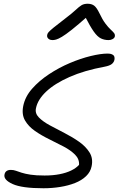

<svg xmlns="http://www.w3.org/2000/svg" viewBox="-20 -996 633 1025"><path d="M212 9Q97 9 47.5 -13.5Q-2 -36 4 -64Q6 -76 14.5 -82.5Q23 -89 38 -89Q52 -89 64.5 -84.5Q77 -80 95.5 -74Q114 -68 143 -63.5Q172 -59 218 -59Q262 -59 298 -66Q334 -73 360.5 -86Q387 -99 402 -116Q404 -147 380.5 -170.5Q357 -194 320 -213.5Q283 -233 242 -253Q201 -273 166.5 -297Q132 -321 113.5 -353Q95 -385 104 -430Q114 -480 151.5 -522.5Q189 -565 242 -600Q295 -635 353 -659.5Q411 -684 464.5 -697Q518 -710 555 -710Q569 -710 578 -706Q587 -702 590 -694.5Q593 -687 591 -677Q588 -663 576.5 -654Q565 -645 539 -640Q430 -620 351 -585Q272 -550 226.5 -507Q181 -464 172 -418Q166 -391 187.5 -369Q209 -347 246 -327Q283 -307 325 -285.5Q367 -264 402.5 -239Q438 -214 458 -182Q478 -150 469 -108Q463 -78 439.5 -55.5Q416 -33 380.5 -19Q345 -5 301.5 2Q258 9 212 9ZM261 -782Q250 -782 243 -786Q236 -790 233 -796.5Q230 -803 232 -810Q233 -817 239.5 -824.5Q246 -832 266 -848.5Q286 -865 328 -897Q365 -925 383.5 -942.5Q402 -960 415 -968Q428 -976 448 -976Q469 -976 482.5 -966Q496 -956 511 -925Q527 -891 542.5 -870.5Q558 -850 570 -839Q582 -828 588.5 -820Q595 -812 593 -801Q591 -793 581.5 -787.5Q572 -782 560 -782Q537 -782 518.5 -791Q500 -800 480.5 -827.5Q461 -855 433 -910L450 -911Q397 -864 363.5 -837.5Q330 -811 310.5 -799.5Q291 -788 280 -785Q269 -782 261 -782Z"/></svg>

Font: Shantell Sans Light
Style: Italic
Weight: 300
Italic angle: -11°
Designer: Stephen Nixon, Anya Danilova, Shantell Martin
Foundry: Arrow Type
Version: Version 1.008;[ac192a2d6]